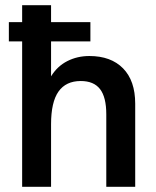

<svg xmlns="http://www.w3.org/2000/svg" viewBox="-20 -717 599 737"><path d="M65 -558H14V-632H65V-697H176V-632H327V-558H176V-424Q200 -463 238.5 -482.5Q277 -502 323 -502Q406 -502 452.5 -454.5Q499 -407 499 -319V0H388V-278Q388 -344 364 -375Q340 -406 290 -406Q233 -406 204.5 -365.5Q176 -325 176 -240V0H65Z"/></svg>

Font: Hanken Grotesk SemiBold
Style: Regular
Weight: 600
Designer: Alfredo Marco Pradil
Foundry: Hanken Design Co.
Version: Version 3.014